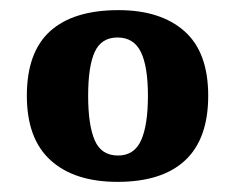

<svg xmlns="http://www.w3.org/2000/svg" viewBox="-20 -739 465 379"><path d="M212 -380Q127 -380 80 -422.5Q33 -465 33 -550Q33 -636 79 -677.5Q125 -719 214 -719Q297 -719 344 -677.5Q391 -636 391 -550Q391 -465 345.5 -422.5Q300 -380 212 -380ZM213 -432Q245 -432 258.5 -462Q272 -492 272 -550Q272 -608 258 -636.5Q244 -665 212 -665Q180 -665 167 -636.5Q154 -608 154 -550Q154 -492 167 -462Q180 -432 213 -432Z"/></svg>

Font: Noto Serif Khmer SemiCondensed ExtraBold
Style: Regular
Weight: 800
Width: 4
Designer: Danh Hong and the Monotype Design Team
Foundry: Monotype Imaging Inc.
Version: Version 2.004